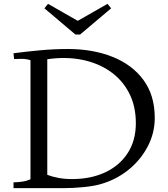

<svg xmlns="http://www.w3.org/2000/svg" viewBox="-20 -975 872 995"><path d="M50 0V-30Q64 -30 90 -33Q116 -36 138 -46V-663Q116 -670 91.5 -670Q67 -670 53 -669L50 -699Q118 -708 189.5 -714.5Q261 -721 332 -721Q461 -721 563 -680.5Q665 -640 723.5 -560.5Q782 -481 782 -364Q782 -284 744 -213Q706 -142 641.5 -91.5Q577 -41 495 -19Q462 -10 409.5 -5Q357 0 310 0ZM225 -69Q251 -59 283 -53Q315 -47 353 -47Q451 -47 525.5 -82Q600 -117 642 -182Q684 -247 684 -337Q684 -426 648.5 -494Q613 -562 550 -605.5Q487 -649 404 -665.5Q321 -682 225 -668ZM537 -955 556 -932 395 -796H371L210 -932L229 -955L383 -867Z"/></svg>

Font: Joan
Style: Regular
Weight: 400
Designer: Paolo Biagini
Version: Version 1.001; ttfautohint (v1.8.4.7-5d5b);gftools[0.9.30]